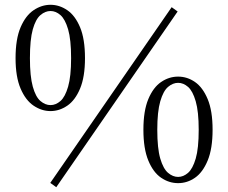

<svg xmlns="http://www.w3.org/2000/svg" viewBox="-20 -755 954 802"><path d="M191 -291Q154 -291 120.5 -313.5Q87 -336 66 -385Q45 -434 45 -512Q45 -592 66 -641Q87 -690 120.5 -712.5Q154 -735 191 -735Q228 -735 261 -712.5Q294 -690 314.5 -641Q335 -592 335 -512Q335 -434 314.5 -385Q294 -336 261 -313.5Q228 -291 191 -291ZM191 -316Q213 -316 232.5 -333Q252 -350 264.5 -393Q277 -436 277 -512Q277 -590 264.5 -632.5Q252 -675 232.5 -692Q213 -709 191 -709Q169 -709 149 -692Q129 -675 117 -632.5Q105 -590 105 -512Q105 -436 117 -393Q129 -350 149 -333Q169 -316 191 -316ZM724 10Q686 10 653 -12.5Q620 -35 599.5 -84.5Q579 -134 579 -213Q579 -292 599.5 -341Q620 -390 653 -412.5Q686 -435 724 -435Q762 -435 794.5 -412.5Q827 -390 847.5 -341Q868 -292 868 -213Q868 -134 847.5 -84.5Q827 -35 794.5 -12.5Q762 10 724 10ZM724 -16Q746 -16 765.5 -33Q785 -50 797.5 -92.5Q810 -135 810 -213Q810 -289 797.5 -332Q785 -375 765.5 -392Q746 -409 724 -409Q702 -409 682 -392Q662 -375 649.5 -332Q637 -289 637 -213Q637 -135 649.5 -92.5Q662 -50 682 -33Q702 -16 724 -16ZM215 27 190 9 697 -725 722 -707Z"/></svg>

Font: Noto Serif SC ExtraLight Light
Style: Regular
Weight: 300
Version: Version 2.002-H1;hotconv 1.1.0;makeotfexe 2.6.0